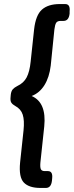

<svg xmlns="http://www.w3.org/2000/svg" viewBox="-20 -788 364 946"><path d="M179 138Q123 138 97.5 111.5Q72 85 79 13L96 -146Q101 -195 92 -223Q83 -251 55 -266Q42 -273 36 -282Q30 -291 32 -309L33 -321Q35 -339 43 -348Q51 -357 65 -364Q97 -379 111.5 -407Q126 -435 131 -484L148 -643Q156 -714 187 -741Q218 -768 274 -768H301Q327 -768 323 -732V-721Q319 -685 293 -685H279Q263 -685 257 -676Q251 -667 248 -643L230 -465Q223 -407 199 -368.5Q175 -330 136 -315Q210 -283 198 -165L179 13Q177 37 181.5 46Q186 55 201 55H216Q241 55 237 91L236 102Q232 138 206 138Z"/></svg>

Font: Asap Semi Expanded Semi Expanded SemiBold
Style: Italic
Weight: 600
Width: 6
Italic angle: -6°
Designer: Pablo Cosgaya
Foundry: Omnibus-Type
Version: Version 3.001; ttfautohint (v1.8.4.7-5d5b)